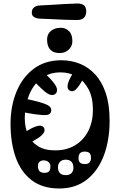

<svg xmlns="http://www.w3.org/2000/svg" viewBox="-20 -1061 684 1093"><path d="M318 12Q221.5 12 160 -35.2Q98.5 -82.5 69.2 -165.5Q40 -248.5 40 -356Q40 -457 73.8 -539Q107.5 -621 172 -669.5Q236.5 -718 329 -718Q385.5 -718 435 -698Q484.5 -678 522.8 -636.2Q561 -594.5 582.5 -529.5Q604 -464.5 604 -374Q604 -262 570.8 -174.8Q537.5 -87.5 473.5 -37.8Q409.5 12 318 12ZM294 -205Q360.5 -205 408.8 -234.8Q457 -264.5 483 -316.5Q509 -368.5 509 -436Q509 -504.5 484.5 -552Q460 -599.5 418.2 -624.2Q376.5 -649 325 -649Q258.5 -649 213 -612.8Q167.5 -576.5 144.2 -517Q121 -457.5 121 -388Q121 -337.5 138.8 -296Q156.5 -254.5 194.8 -229.8Q233 -205 294 -205ZM462 -198Q445.5 -198 436.2 -189.5Q427 -181 427 -159Q427 -144 435.5 -135.5Q444 -127 465 -127Q481 -127 489.5 -136.5Q498 -146 498 -161Q498 -181.5 489.5 -189.8Q481 -198 462 -198ZM354 -152Q334.5 -152 322.2 -140.5Q310 -129 310 -107Q310 -88.5 320.5 -76.2Q331 -64 355 -64Q377 -64 387.5 -76.2Q398 -88.5 398 -104Q398 -129.5 386.2 -140.8Q374.5 -152 354 -152ZM228 -148Q214.5 -148 205.2 -140Q196 -132 196 -117Q196 -95.5 205.5 -86.2Q215 -77 233 -77Q251 -77 259 -85.5Q267 -94 267 -115Q267 -128.5 256.5 -138.2Q246 -148 228 -148ZM470 -644Q465.5 -636 461 -627.2Q456.5 -618.5 452 -610Q429 -568 412 -551.8Q395 -535.5 377 -545Q364.5 -552 364.5 -569.8Q364.5 -587.5 380 -618Q393 -641.5 399.2 -651.5Q405.5 -661.5 410 -669Q417 -680.5 429 -681.5Q441 -682.5 452 -677Q462.5 -672 468.5 -662.5Q474.5 -653 470 -644ZM230 -647Q239 -639 248.5 -630.5Q258 -622 267 -612Q300 -576 303.8 -557.2Q307.5 -538.5 297 -528Q286 -517 267.5 -521.2Q249 -525.5 219 -554Q201 -570.5 190.8 -581Q180.5 -591.5 172 -602Q166 -610.5 170 -622.2Q174 -634 182 -642Q191 -652 204.5 -655.2Q218 -658.5 230 -647ZM114 -501Q135 -496.5 155.5 -492.2Q176 -488 197 -482Q248 -468 261.5 -455.8Q275 -443.5 271 -427Q267.5 -410 249 -406.8Q230.5 -403.5 183 -410Q162 -413 140.5 -416.8Q119 -420.5 98 -425Q84.5 -428 80.5 -442Q76.5 -456 80 -470Q83 -484.5 92.2 -494Q101.5 -503.5 114 -501ZM101 -296Q106.5 -300 112.2 -303.2Q118 -306.5 123 -310Q160 -332.5 181.2 -340Q202.5 -347.5 213.2 -345Q224 -342.5 229 -335Q235 -326.5 233.2 -315.2Q231.5 -304 214.5 -288.5Q197.5 -273 158 -252Q151.5 -248.5 144.2 -244.8Q137 -241 130 -237Q118 -231 107.8 -236.2Q97.5 -241.5 92 -252Q87 -262.5 88 -275.5Q89 -288.5 101 -296ZM551 -522Q558.5 -523.5 564.2 -515.5Q570 -507.5 573 -496Q576 -482 574.5 -469Q573 -456 564 -455Q562 -455 559.8 -454.5Q557.5 -454 555 -454Q546 -453.5 540.2 -463.2Q534.5 -473 532 -485Q530.5 -498 533.8 -508.8Q537 -519.5 546 -521Q547.5 -521 548.5 -521.5Q549.5 -522 551 -522ZM533 -289Q535.5 -286 537.8 -283.5Q540 -281 542 -278Q547.5 -271.5 544.8 -264.5Q542 -257.5 536 -252Q530 -247.5 523 -246.2Q516 -245 512 -251Q509 -255.5 506 -259.5Q503 -263.5 500 -268Q494 -276.5 496.5 -283.5Q499 -290.5 505 -294Q511 -298 519 -297.2Q527 -296.5 533 -289ZM320 -759Q284 -759 266 -778.5Q248 -798 248 -836Q248 -867 269.8 -885Q291.5 -903 326 -903Q353 -903 372.5 -884Q392 -865 392 -826Q392 -799 371.8 -779Q351.5 -759 320 -759ZM208 -1030Q244.5 -1031.5 278.8 -1033.8Q313 -1036 347 -1038Q381 -1040 417 -1041Q445 -1042 458 -1030.8Q471 -1019.5 471 -996Q471 -974.5 458.5 -960.8Q446 -947 419 -947Q384 -947 349 -948.5Q314 -950 278.2 -951.8Q242.5 -953.5 205 -955Q187 -956 174 -964Q161 -972 161 -989Q161 -1009.5 174.8 -1019.5Q188.5 -1029.5 208 -1030Z"/></svg>

Font: Kablammo
Style: Regular
Weight: 400
Designer: Travis Kochel, Lizy Gershenzon, Daria Petrova, Ethan Cohen
Foundry: Vectro Type Foundry
Version: Version 1.002